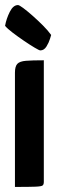

<svg xmlns="http://www.w3.org/2000/svg" viewBox="-26 -738 226 758"><path d="M33 0V-451Q33 -476 42.5 -486Q52 -496 76.5 -498Q101 -500 147 -500V-20Q147 -10 142.5 -6Q138 -2 114 -1Q90 0 33 0ZM133 -539Q129 -539 110.5 -550Q92 -561 68.5 -577Q45 -593 24 -609Q3 -625 -6 -636Q-1 -664 12.5 -691Q26 -718 45 -718Q50 -718 65.5 -706.5Q81 -695 102 -676.5Q123 -658 143 -638Q163 -618 176 -600Q176 -600 171.5 -585Q167 -570 157.5 -554.5Q148 -539 133 -539Z"/></svg>

Font: Yanone Kaffeesatz ExtraLight
Style: Bold
Weight: 700
Version: Version 2.003